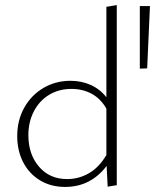

<svg xmlns="http://www.w3.org/2000/svg" viewBox="-20 -734 612 758"><path d="M400 -707 441 -714V-3L405 3L401 -79Q338 4 237 4Q181 4 138 -22Q95 -48 71.5 -93.5Q48 -139 48 -197Q48 -259 75.5 -308.5Q103 -358 151 -386.5Q199 -415 258 -415Q302 -415 338.5 -398.5Q375 -382 400 -350ZM572 -710 561 -464 532 -463V-710ZM400 -122V-305Q378 -344 342.5 -363.5Q307 -383 262 -383Q213 -383 174.5 -360Q136 -337 114 -295Q92 -253 92 -200Q92 -125 134 -76Q176 -27 245 -27Q291 -27 331 -50Q371 -73 400 -122Z"/></svg>

Font: Ysabeau Infant Light
Style: Regular
Weight: 300
Designer: Christian Thalmann (Catharsis Fonts)
Version: Version 0.003